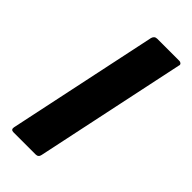

<svg xmlns="http://www.w3.org/2000/svg" viewBox="-164 -506 540 540"><g transform="rotate(45 105.5 -236.0)"><path d="M115 -11Q113 0 102 0H14Q3 0 5 -11L100 -461Q103 -472 114 -472H202Q206 -472 209 -469Q212 -466 210 -461Z"/></g></svg>

Font: Glory Thin SemiBold
Style: Italic
Weight: 600
Italic angle: -12°
Version: Version 1.011